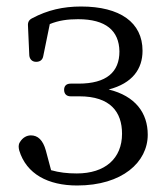

<svg xmlns="http://www.w3.org/2000/svg" viewBox="-20 -552 508 590"><path d="M217 18C356 18 434 -54 434 -138C434 -205 396 -257 314 -277C387 -296 418 -340 418 -396C418 -483 349 -532 229 -532C174 -532 126 -521 79 -496C69 -491 65 -484 66 -472L70 -382C71 -370 79 -362 91 -362C103 -362 111 -368 113 -380L133 -478C160 -489 187 -493 220 -493C305 -493 346 -458 347 -394C347 -331 308 -295 221 -295H197C184 -295 177 -288 177 -276C177 -264 184 -256 197 -256H224C319 -256 355 -208 355 -141C355 -65 303 -19 216 -19C186 -19 162 -22 137 -29L121 -89C112 -122 96 -136 75 -136C63 -136 50 -130 41 -115C36 -107 37 -99 39 -90C61 -17 128 18 217 18Z"/></svg>

Font: 寒蝉锦书宋
Style: Regular
Weight: 400
Designer: 寒蝉锦书宋{Warren} 思源宋体{Ryoko NISHIZUKA 西塚涼子 (kana & ideographs); Frank Grießhammer (Latin, Greek & Cyrillic); Wenlong ZHANG 
Foundry: Adobe & ChillType
Version: Version 2.000;Glyphs 3.1.1 (3135)